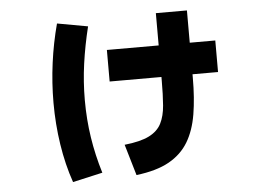

<svg xmlns="http://www.w3.org/2000/svg" viewBox="-49 -677 1098 794"><g transform="rotate(-5 500.0 -280.0)"><path d="M347 25 223 53Q197 -22 184 -107Q171 -192 171 -280Q171 -363 182 -445.5Q193 -528 214 -606L341 -583Q322 -506 311.5 -431Q301 -356 301 -280Q301 -200 312.5 -125Q324 -50 347 25ZM860 -479V-348H410V-479ZM487 47 449 -82Q515 -89 551 -107Q587 -125 602.5 -155.5Q618 -186 621.5 -230Q625 -274 625 -333V-613H754V-333Q754 -249 743 -182.5Q732 -116 703.5 -68.5Q675 -21 623 8Q571 37 487 47Z"/></g></svg>

Font: Murecho Thin
Style: Bold
Weight: 700
Version: Version 1.010